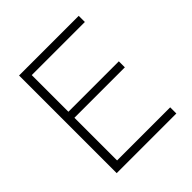

<svg xmlns="http://www.w3.org/2000/svg" viewBox="-195 -873 1015 1015"><g transform="rotate(-45 313.0 -365.0)"><path d="M102 0V-730H548V-684H151V-410H528V-365H151V-46H548V0Z"/></g></svg>

Font: M PLUS 1 Thin Light
Style: Regular
Weight: 300
Version: Version 1.001